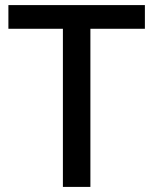

<svg xmlns="http://www.w3.org/2000/svg" viewBox="-20 -734 603 754"><path d="M335 0V-621H549V-714H13V-621H227V0Z"/></svg>

Font: Noto Sans Bassa Vah Medium
Style: Regular
Weight: 500
Designer: Monotype Design Team
Foundry: Monotype Imaging Inc.
Version: Version 2.002